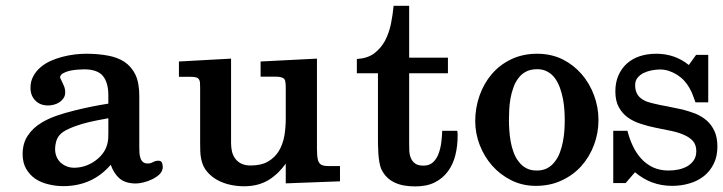

<svg xmlns="http://www.w3.org/2000/svg" viewBox="-20 -632 2512 667"><path d="M508.8 -9.3Q494.1 -2 478.5 1.7Q462.9 5.4 452.1 5.4Q415 5.4 394.5 -12.7Q375.5 -29.3 364.7 -59.6Q333 -22.9 292.5 -4.4Q251 14.6 200.2 14.6Q173.3 14.6 148.4 8.3Q123 2.4 103 -10.7Q83 -24.4 70.8 -45.7Q58.6 -66.9 58.6 -96.7Q58.6 -134.3 76.7 -161.1Q94.2 -188 125.5 -206.5Q147.5 -219.7 176.8 -230Q206.5 -240.2 238.3 -248Q270 -255.9 301.3 -262.2Q331.5 -268.1 356.4 -272V-301.3Q356.4 -344.2 337.9 -367.7Q318.8 -391.1 272.5 -391.1Q265.1 -391.1 250.5 -390.1Q236.3 -389.2 222.2 -386.2Q208.5 -382.8 198.2 -377Q189.5 -371.6 188.5 -362.8Q193.8 -350.6 199.7 -338.9Q206.5 -325.7 206.5 -311.5Q206.5 -299.3 200.7 -291Q194.8 -282.2 186.5 -276.9Q177.7 -271 167.2 -268.3Q156.7 -265.6 147 -265.6Q119.6 -265.6 102.8 -282.7Q85.9 -299.8 85.9 -327.1Q85.9 -349.6 95.7 -367.2Q105 -384.8 120.4 -397.9Q135.7 -411.1 155.8 -420.4Q175.8 -429.2 197.5 -434.8Q219.2 -440.4 240.2 -442.9Q261.2 -445.3 279.3 -445.3Q319.8 -445.3 354 -439Q387.7 -433.1 412.6 -417Q437 -400.4 450.7 -372.1Q463.9 -343.8 463.9 -299.3V-120.6Q463.9 -112.3 464.4 -102.1Q464.8 -92.3 467.8 -83.5Q470.2 -74.7 476.6 -69.3Q482.4 -64 493.2 -64Q502.4 -64 510.7 -68.4Q520 -73.7 530.3 -73.7Q540.5 -73.7 543 -65.9Q545.4 -59.1 545.4 -52.2Q545.4 -38.1 534.7 -26.9Q523.9 -16.6 508.8 -9.3ZM356 -151.9Q356.4 -161.6 356.4 -171.4V-221.2Q340.3 -218.3 317.4 -213.9Q292 -209 266.1 -201.7Q240.2 -194.3 218.3 -184.1Q196.3 -174.3 186 -161.6Q178.2 -151.9 174.8 -139.2Q171.4 -126.5 171.4 -114.3Q171.4 -100.1 176.3 -88.1Q181.2 -76.2 190.2 -67.6Q199.2 -59.1 211.4 -54.2Q223.6 -49.3 237.8 -49.3Q256.8 -49.3 275.4 -55.4Q293.9 -61.5 309.8 -72.8Q325.7 -84 337.2 -99.1Q348.6 -114.3 353 -132.8Q355.5 -142.6 356 -151.9Z M972.7 4.9V3.9V2.4V-63.5Q960.4 -46.9 947.8 -34.2Q932.1 -18.6 914.1 -7.3Q896 3.9 874.5 9.5Q853 15.1 827.1 15.1Q804.2 15.1 780.3 10Q756.3 4.9 735.6 -6.3Q714.8 -17.6 699.7 -35.2Q684.6 -52.7 679.2 -78.1Q676.3 -91.8 675.8 -105.5Q675.3 -119.1 675.3 -133.3V-325.7Q675.3 -337.4 674.8 -345.2Q673.8 -353 670.7 -357.2Q667.5 -361.3 661.1 -363.3Q653.8 -365.2 641.1 -365.2H604H602.5H601.6V-366.7V-367.7V-416V-417.5V-418.5H602.5H604L780.3 -428.2H781.2H782.7V-427.2V-425.8V-135.7Q782.7 -119.1 786.1 -104.5Q790 -90.3 798.1 -79.8Q806.2 -69.3 819.1 -63.2Q832 -57.1 850.6 -57.1Q887.7 -57.1 911.4 -71Q935.1 -85 948.7 -107.4Q962.4 -130.4 967.8 -159.7Q972.7 -189 972.7 -219.7V-326.7Q972.7 -337.9 971.7 -345.7Q970.7 -353 967.8 -357.4Q964.4 -361.3 957.5 -363.3Q950.2 -365.7 937.5 -365.7H887.7H886.7H885.3V-366.7V-368.2V-416V-417.5V-418.5H886.7H887.7L1078.6 -428.2H1079.6H1081.1V-427.2V-425.8V-115.2Q1081.1 -89.4 1084.5 -76.2Q1087.9 -64.5 1096.2 -59.6Q1104.5 -55.2 1119.6 -55.2H1158.7H1160.2H1161.1V-53.7V-52.7V-4.4V-2.9V-2H1160.2H1158.7L975.1 4.9H974.1Z M1422.4 15.6Q1403.3 15.6 1385.7 12.7Q1367.7 9.8 1352.1 2.7Q1336.4 -4.4 1324.5 -16.1Q1312.5 -27.8 1304.2 -45.4Q1300.3 -54.7 1297.9 -68.8Q1295.4 -83 1294.4 -98.4Q1293.5 -113.8 1293.2 -128.2Q1293 -142.6 1293 -153.3V-377.4H1222.2H1220.7H1219.7V-378.9V-379.9V-426.8V-427.2H1220.7H1222.2Q1257.3 -429.7 1280.3 -446.8Q1303.2 -464.4 1317.4 -490.2Q1331.1 -516.6 1337.9 -547.9Q1344.2 -579.6 1347.2 -609.4V-610.8V-611.8H1348.1H1349.6H1398.4H1399.9H1401.4V-610.4V-609.4V-431.6H1533.7H1535.2H1536.1V-430.7V-429.2V-379.9V-378.9V-377.4H1535.2H1533.7H1401.4V-135.7Q1401.4 -121.6 1401.9 -107.4Q1402.8 -93.3 1407.7 -82Q1412.6 -70.8 1422.6 -63.7Q1432.6 -56.6 1451.2 -56.6Q1472.2 -56.6 1484.9 -68.8Q1497.6 -81.1 1503.9 -99.1Q1510.7 -117.7 1513.2 -138.7Q1515.6 -159.2 1516.1 -175.3V-176.8V-177.7H1517.6H1518.6H1566.4H1567.4H1568.4V-176.8L1568.8 -175.8Q1569.8 -171.9 1569.8 -168V-160.2Q1569.8 -125 1562 -93.3Q1554.2 -61.5 1536.4 -37.1Q1518.6 -12.7 1490.7 1.5Q1462.9 15.6 1422.4 15.6Z M1931.6 -5.4Q1911.1 4.4 1888.7 9Q1866.2 13.7 1841.3 13.7Q1794.9 13.7 1755.9 -5.9Q1717.8 -24.9 1689.9 -56.4Q1662.1 -87.9 1646.5 -128.4Q1630.9 -168.9 1630.9 -211.4Q1630.9 -257.3 1645.8 -299.6Q1660.6 -341.8 1688.2 -374.3Q1715.8 -406.7 1755.4 -425.8Q1795.9 -445.3 1846.2 -445.3Q1894.5 -445.3 1934.6 -425.8Q1973.1 -406.2 2000.7 -374.3Q2028.3 -342.3 2043.7 -300.8Q2059.1 -259.3 2059.1 -215.3Q2059.1 -169.9 2043.5 -128.4Q2027.8 -86.9 1999.8 -55.4Q1971.7 -23.9 1931.6 -5.4ZM1908.2 -359.9Q1897.5 -374.5 1882.3 -382.8Q1867.2 -391.6 1846.2 -391.6Q1823.7 -391.6 1807.6 -383.3Q1791.5 -375 1781.2 -360.8Q1770 -346.7 1763.7 -328.1Q1756.8 -309.6 1753.4 -290Q1750 -270.5 1749 -250.7Q1748 -231 1748 -214.8Q1748 -199.2 1749.3 -179.9Q1750.5 -160.6 1753.9 -141.1Q1757.3 -121.6 1764.2 -103Q1770.5 -85 1781.7 -70.8Q1792.5 -56.2 1807.9 -47.9Q1823.2 -39.6 1844.7 -39.6Q1866.2 -39.6 1881.6 -47.9Q1897 -56.2 1907.7 -70.8Q1918.9 -85 1925.3 -103Q1932.1 -121.6 1935.8 -141.1Q1939.5 -160.6 1940.7 -179.9Q1941.9 -199.2 1941.9 -214.8Q1941.9 -230 1940.7 -249.3Q1939.5 -268.6 1935.8 -288.1Q1932.1 -307.6 1925.3 -326.7Q1918.5 -345.2 1908.2 -359.9Z M2376 4.9Q2347.2 13.7 2314.5 13.7Q2277.3 13.7 2243.7 1Q2212.4 -11.2 2186 -33.7L2154.3 2.9L2153.8 3.4L2153.3 3.9H2152.8H2152.3H2112.8H2111.3H2110.4V2.9V1.5V-175.3V-176.8V-177.7H2111.3H2112.8H2157.7H2158.7H2159.7V-176.8L2160.2 -175.8Q2166.5 -150.4 2178.2 -125.5Q2189.5 -101.1 2206.8 -81.8Q2224.1 -62.5 2248 -50.8Q2272.5 -39.6 2302.2 -39.6Q2319.3 -39.6 2336.9 -43Q2354.5 -46.9 2368.2 -54.7Q2381.3 -62.5 2390.1 -75.2Q2398.9 -87.9 2398.9 -106.9Q2398.9 -128.4 2387.7 -141.6Q2376 -154.8 2356.9 -163.1Q2337.4 -171.9 2312 -177.2Q2286.1 -182.1 2258.8 -188Q2231.9 -193.4 2206.5 -201.7Q2181.6 -209.5 2162.1 -223.1Q2142.1 -237.3 2129.9 -259.3Q2117.7 -281.2 2117.7 -314.5Q2117.7 -345.7 2128.4 -370.1Q2139.2 -394.5 2158 -411.4Q2176.8 -428.2 2202.6 -436.8Q2228.5 -445.3 2260.3 -445.3Q2324.2 -445.3 2373 -406.2L2397.5 -440.4L2397.9 -440.9V-441.4H2398.9H2399.4H2438H2439.5H2440.4V-440.4V-439V-278.8V-277.3V-276.4H2439.5H2438H2397.9H2397H2396V-277.3L2395.5 -277.8Q2391.1 -290.5 2386.2 -303.2Q2381.8 -315.4 2375 -326.2V-326.7Q2367.7 -339.8 2356.9 -351.6Q2346.2 -363.3 2332.8 -371.8Q2319.3 -380.4 2304.2 -385.5Q2289.1 -390.6 2272.5 -390.6Q2259.8 -390.6 2244.1 -387.7Q2229 -384.8 2215.8 -378.4Q2203.1 -372.1 2194.8 -361.8Q2186.5 -351.6 2186.5 -336.4Q2186.5 -321.3 2191.2 -310.5Q2195.8 -299.8 2204.1 -292.5Q2212.4 -285.2 2223.6 -280.3Q2235.4 -275.9 2250 -272.5Q2273.9 -266.6 2299.8 -262.2Q2325.7 -257.3 2351.1 -251.5Q2375.5 -245.1 2397 -236.8Q2418.9 -227.5 2435.5 -212.9Q2452.1 -198.2 2462.2 -176.3Q2472.2 -154.3 2472.2 -123Q2472.2 -88.9 2459.7 -63.5Q2447.3 -38.1 2425.8 -20.5Q2415 -12.2 2402.6 -5.6Q2390.1 1 2376 4.9Z"/></svg>

Font: RIT Rachana
Style: Bold
Weight: 700
Designer: Hussain KH
Version: 1.5.2